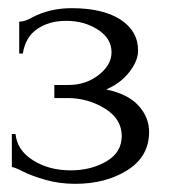

<svg xmlns="http://www.w3.org/2000/svg" viewBox="-20 -446 421 470"><path d="M318 -322Q318 -297 296.5 -269.5Q275 -242 240 -227Q293 -216 319 -187.5Q345 -159 345 -123Q345 -63 292 -29.5Q239 4 164 4Q125 4 90.5 -6Q56 -16 35.5 -26.5Q15 -37 9 -37V-118H18Q22 -78 61 -53.5Q100 -29 153 -29Q203 -29 240.5 -51Q278 -73 278 -113Q278 -155 236.5 -180.5Q195 -206 145 -206H113V-238H148Q190 -238 221.5 -262.5Q253 -287 253 -318Q253 -352 219.5 -373.5Q186 -395 142 -395Q100 -395 71 -375Q42 -355 36 -315H27V-393Q41 -393 58 -403Q102 -426 155 -426Q232 -426 275 -398Q318 -370 318 -322Z"/></svg>

Font: Forum
Style: Regular
Weight: 400
Designer: Denis Masharov
Foundry: Denis Masharov
Version: Version 1.000